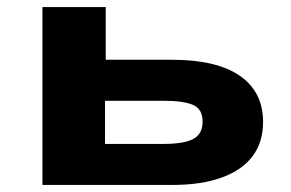

<svg xmlns="http://www.w3.org/2000/svg" viewBox="-20 -523 823 543"><path d="M100 0V-503H279V-354H466Q593 -354 658.5 -308.5Q724 -263 724 -178Q724 -121 694.5 -81.5Q665 -42 607.5 -21Q550 0 468 0ZM277 -116H443Q500 -116 526.5 -130Q553 -144 553 -179Q553 -215 525.5 -226.5Q498 -238 443 -238H277Z"/></svg>

Font: Nunito Sans 7pt Expanded ExtraBold
Style: Regular
Weight: 800
Width: 7
Designer: Vernon Adams
Foundry: Vernon Adams
Version: Version 3.101;gftools[0.9.27]